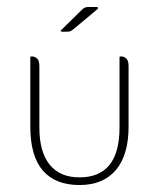

<svg xmlns="http://www.w3.org/2000/svg" viewBox="-20 -522 456 551"><path d="M260 -496 193 -440Q185 -433 180.5 -432Q176 -431 168 -431H159Q151 -431 156 -436L214 -493Q219 -498 223 -500Q227 -502 235 -502H258Q260 -502 261 -500Q262 -498 260 -496ZM208 9Q139 9 103 -32.5Q67 -74 67 -159V-357Q67 -360 70 -360H72Q80 -360 86.5 -354Q93 -348 93 -332V-156Q93 -86 122.5 -49.5Q152 -13 208 -13Q323 -13 323 -156V-357Q323 -360 326 -360H328Q336 -360 342.5 -354Q349 -348 349 -332V-159Q349 -77 312.5 -34Q276 9 208 9Z"/></svg>

Font: Zain ExtraLight
Style: Regular
Weight: 200
Designer: Zain,Boutros
Foundry: Mobile Telecommunications Company (Zain), 2024
Version: Version 1.51; ttfautohint (v1.8.4)